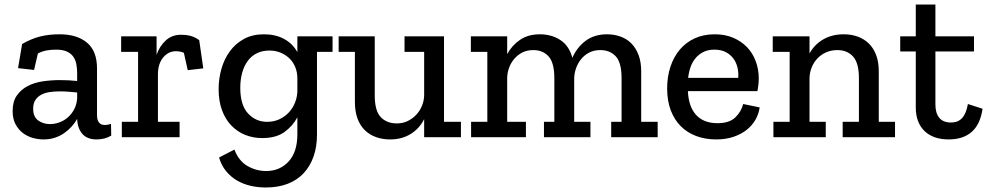

<svg xmlns="http://www.w3.org/2000/svg" viewBox="-20 -608 4376 851"><path d="M78 -413Q120 -437 158.5 -446.5Q197 -456 245 -456Q321 -456 365.5 -419Q410 -382 410 -305V-98Q410 -54 445 -54Q459 -54 472 -59L473 -7Q445 10 408 10Q367 10 345.5 -14Q324 -38 322 -80V-81Q312 -63 297.5 -47Q283 -31 264.5 -18Q246 -5 223 2.5Q200 10 173 10Q150 10 126 3.5Q102 -3 82 -18Q62 -33 49 -57Q36 -81 36 -116Q36 -158 54.5 -184.5Q73 -211 102.5 -226.5Q132 -242 169.5 -247.5Q207 -253 245 -253Q265 -253 285 -252Q305 -251 322 -249V-282Q322 -304 318.5 -323Q315 -342 305 -356.5Q295 -371 276.5 -379.5Q258 -388 229 -388Q207 -388 187 -384.5Q167 -381 148 -371L131 -298L60 -306ZM322 -198Q304 -200 284.5 -201.5Q265 -203 245 -203Q222 -203 201 -200Q180 -197 163.5 -188.5Q147 -180 137 -165Q127 -150 127 -126Q127 -90 149.5 -74Q172 -58 201 -58Q222 -58 243 -65.5Q264 -73 281 -88Q298 -103 309 -124Q320 -145 322 -172Z M783 -454Q805 -454 824.5 -449Q844 -444 863 -430L881 -305L812 -297L795 -374Q778 -381 760 -381Q726 -381 703 -353Q680 -325 680 -278V-68H776V0H520V-68H592V-378H517V-447H674V-365Q687 -403 714.5 -428.5Q742 -454 783 -454Z M1385 -378V-11Q1385 42 1370 85Q1355 128 1326.5 159Q1298 190 1255.5 206.5Q1213 223 1158 223Q1123 223 1090.5 215.5Q1058 208 1030.5 192Q1003 176 982 150.5Q961 125 951 90L1019 55Q1038 105 1076.5 127.5Q1115 150 1160 150Q1220 150 1259 108Q1298 66 1298 -13V-88Q1278 -50 1241 -23Q1204 4 1142 4Q1102 4 1067 -10Q1032 -24 1005.5 -51.5Q979 -79 964 -119.5Q949 -160 949 -213Q949 -259 961.5 -303Q974 -347 999 -381Q1024 -415 1061.5 -435.5Q1099 -456 1150 -456Q1201 -456 1239 -435.5Q1277 -415 1298 -377V-447H1454V-378ZM1298 -260Q1298 -288 1288.5 -311Q1279 -334 1262 -350Q1245 -366 1222.5 -375Q1200 -384 1175 -384Q1142 -384 1117.5 -371.5Q1093 -359 1077 -336.5Q1061 -314 1053 -284Q1045 -254 1045 -219Q1045 -142 1079.5 -105Q1114 -68 1164 -68Q1194 -68 1218.5 -79.5Q1243 -91 1260.5 -110Q1278 -129 1287.5 -153Q1297 -177 1298 -202Z M1860 0V-80Q1839 -38 1800 -14Q1761 10 1709 10Q1676 10 1647.5 0Q1619 -10 1598 -30Q1577 -50 1565 -81.5Q1553 -113 1553 -156V-378H1481V-447H1641V-185Q1641 -117 1667.5 -89Q1694 -61 1739 -61Q1766 -61 1788 -72Q1810 -83 1826 -100.5Q1842 -118 1851 -141Q1860 -164 1860 -188V-378H1773V-447H1948V-68H2023V0Z M2689 0V-68H2735V-261Q2735 -330 2709.5 -358Q2684 -386 2641 -386Q2612 -386 2590.5 -374.5Q2569 -363 2554.5 -344.5Q2540 -326 2532.5 -303.5Q2525 -281 2525 -259V-68H2597V0H2391V-68H2437V-261Q2437 -330 2411.5 -358Q2386 -386 2344 -386Q2315 -386 2293.5 -374.5Q2272 -363 2257.5 -345Q2243 -327 2235.5 -305Q2228 -283 2228 -261V-68H2311V0H2068V-68H2140V-378H2067V-447H2228V-368Q2249 -407 2285 -431.5Q2321 -456 2373 -456Q2424 -456 2463 -431Q2502 -406 2517 -352Q2537 -398 2575.5 -427Q2614 -456 2671 -456Q2702 -456 2730 -446Q2758 -436 2778 -416Q2798 -396 2810 -365Q2822 -334 2822 -291V-68H2895V0Z M3347 -132Q3343 -103 3328.5 -77.5Q3314 -52 3289.5 -32.5Q3265 -13 3231 -1.5Q3197 10 3154 10Q3106 10 3066 -5Q3026 -20 2997.5 -48.5Q2969 -77 2953 -119Q2937 -161 2937 -216Q2937 -268 2951.5 -312Q2966 -356 2993 -388Q3020 -420 3059 -438Q3098 -456 3148 -456Q3194 -456 3230 -440.5Q3266 -425 3291 -399Q3316 -373 3329.5 -337Q3343 -301 3343 -261Q3343 -234 3337 -204H3029Q3032 -135 3065.5 -98.5Q3099 -62 3160 -62Q3212 -62 3238.5 -87Q3265 -112 3274 -147ZM3252 -263Q3254 -285 3249 -307.5Q3244 -330 3231 -348Q3218 -366 3197 -377Q3176 -388 3146 -388Q3119 -388 3098.5 -378Q3078 -368 3063.5 -351Q3049 -334 3041 -311.5Q3033 -289 3030 -263Z M3715 0V-68H3787V-261Q3787 -329 3761 -357.5Q3735 -386 3692 -386Q3664 -386 3641.5 -376Q3619 -366 3603 -349Q3587 -332 3578 -310Q3569 -288 3568 -263V-68H3640V0H3408V-68H3480V-378H3405V-447H3568V-371Q3590 -411 3629 -433.5Q3668 -456 3720 -456Q3753 -456 3781 -446Q3809 -436 3830 -416Q3851 -396 3863 -365Q3875 -334 3875 -291V-68H3947V0Z M4335 -126Q4325 -57 4287 -23.5Q4249 10 4185 10Q4116 10 4077.5 -27.5Q4039 -65 4039 -132V-380H3970V-447H4039V-588H4126V-447H4297V-380H4126V-145Q4126 -107 4143 -86Q4160 -65 4195 -65Q4206 -65 4217.5 -68Q4229 -71 4239 -79.5Q4249 -88 4257 -104Q4265 -120 4270 -147L4335 -126Z"/></svg>

Font: Zilla Slab Medium
Style: Regular
Weight: 500
Designer: Typotheque.com
Foundry: Typotheque type foundry
Version: Version 1.1; 2017